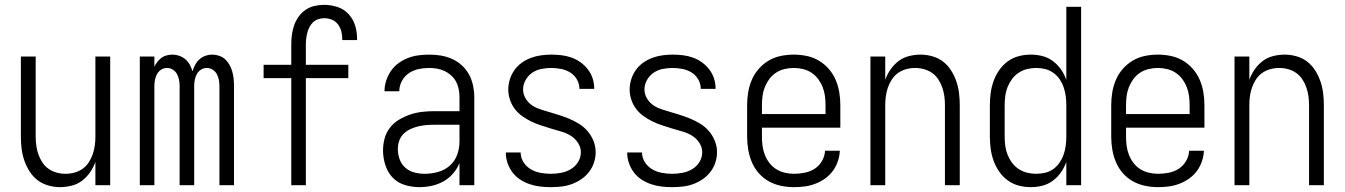

<svg xmlns="http://www.w3.org/2000/svg" viewBox="-20 -763 5540 791"><path d="M227 8Q203 8 178.5 1Q154 -6 134.5 -21Q115 -36 101.5 -57.5Q88 -79 80 -102.5Q72 -126 69 -150.5Q66 -175 66 -200V-530H127V-200Q127 -181 129.5 -163Q132 -145 138 -127.5Q144 -110 154.5 -94Q165 -78 180 -67.5Q195 -57 213 -52Q231 -47 250 -47Q269 -47 287 -52Q305 -57 320 -67.5Q335 -78 345.5 -94Q356 -110 362 -127.5Q368 -145 370.5 -163Q373 -181 373 -200V-530H434V0H373V-96Q365 -73 351 -53Q337 -33 318 -18.5Q299 -4 275 2Q251 8 227 8Z M556 0V-530H616V-488Q621 -499 628.5 -508.5Q636 -518 645.5 -525Q655 -532 667 -535Q679 -538 691 -538Q691 -538 691 -538Q691 -538 691 -538Q705 -538 719 -533Q733 -528 744 -518.5Q755 -509 762 -496Q769 -483 773 -469Q777 -483 784 -496Q791 -509 801.5 -518.5Q812 -528 826 -533Q840 -538 855 -538Q855 -538 855 -538Q855 -538 855 -538Q869 -538 883.5 -533Q898 -528 908.5 -518Q919 -508 926 -495Q933 -482 937 -467.5Q941 -453 942.5 -438.5Q944 -424 944 -409V0H884V-409Q884 -422 881.5 -434.5Q879 -447 873 -458Q867 -469 856 -476Q845 -483 832 -483Q819 -483 808 -476Q797 -469 791 -458Q785 -447 782.5 -434.5Q780 -422 780 -409V0H720V-409Q720 -422 717.5 -434.5Q715 -447 709 -458Q703 -469 692 -476Q681 -483 668 -483Q655 -483 644 -476Q633 -469 627 -458Q621 -447 618.5 -434.5Q616 -422 616 -409V0Z M1180 0V-441H1066V-496H1180V-579Q1180 -599 1182.5 -619Q1185 -639 1191.5 -658Q1198 -677 1210 -694Q1222 -711 1239 -722.5Q1256 -734 1275.5 -738.5Q1295 -743 1316 -743Q1343 -743 1369.5 -734.5Q1396 -726 1415 -706Q1434 -686 1442.5 -659.5Q1451 -633 1451 -606Q1451 -604 1451 -602Q1451 -600 1451 -598H1390Q1390 -599 1390 -600.5Q1390 -602 1390 -603Q1390 -619 1386 -634.5Q1382 -650 1372 -663Q1362 -676 1347 -682Q1332 -688 1316 -688Q1303 -688 1291 -684Q1279 -680 1270 -671.5Q1261 -663 1255 -651.5Q1249 -640 1246 -628Q1243 -616 1241.5 -603.5Q1240 -591 1240 -579V-496H1415V-441H1240V0Z M1708 8Q1677 8 1647.5 -1Q1618 -10 1597.5 -31.5Q1577 -53 1567.5 -83Q1558 -113 1558 -143Q1558 -168 1564.5 -192.5Q1571 -217 1586.5 -237Q1602 -257 1624 -270Q1646 -283 1669.5 -291Q1693 -299 1718 -302Q1743 -305 1768 -305H1873V-362Q1873 -378 1870 -394.5Q1867 -411 1859.5 -425.5Q1852 -440 1839.5 -451.5Q1827 -463 1812.5 -470Q1798 -477 1781.5 -480Q1765 -483 1748 -483Q1726 -483 1704.5 -478.5Q1683 -474 1664.5 -461.5Q1646 -449 1635.5 -429Q1625 -409 1625 -387H1564Q1564 -409 1571 -430.5Q1578 -452 1590.5 -470.5Q1603 -489 1621.5 -502.5Q1640 -516 1660.5 -524Q1681 -532 1703.5 -535Q1726 -538 1748 -538Q1773 -538 1797 -534Q1821 -530 1843 -520Q1865 -510 1883 -493.5Q1901 -477 1912.5 -455.5Q1924 -434 1929 -410Q1934 -386 1934 -362V0H1873V-91Q1863 -67 1846 -47.5Q1829 -28 1806.5 -15.5Q1784 -3 1758.5 2.5Q1733 8 1708 8ZM1730 -47Q1757 -47 1784.5 -54.5Q1812 -62 1833 -80.5Q1854 -99 1863.5 -125.5Q1873 -152 1873 -180V-249H1768Q1751 -249 1734.5 -247.5Q1718 -246 1701.5 -242Q1685 -238 1669.5 -230.5Q1654 -223 1642 -211Q1630 -199 1624.5 -182.5Q1619 -166 1619 -149Q1619 -127 1626.5 -106.5Q1634 -86 1650 -72Q1666 -58 1687 -52.5Q1708 -47 1730 -47Z M2249 8Q2227 8 2205.5 5.5Q2184 3 2163 -4Q2142 -11 2123.5 -23Q2105 -35 2092 -52Q2079 -69 2071.5 -90Q2064 -111 2064 -133Q2064 -133 2064 -133.5Q2064 -134 2064 -135H2125Q2125 -135 2125 -134.5Q2125 -134 2125 -134Q2125 -113 2137 -94.5Q2149 -76 2167 -65.5Q2185 -55 2206.5 -51Q2228 -47 2249 -47Q2270 -47 2291.5 -51Q2313 -55 2331.5 -66Q2350 -77 2361.5 -95.5Q2373 -114 2373 -136Q2373 -157 2360.5 -175.5Q2348 -194 2329.5 -205Q2311 -216 2290.5 -221.5Q2270 -227 2249.5 -233.5Q2229 -240 2208.5 -246.5Q2188 -253 2168.5 -262.5Q2149 -272 2131.5 -284.5Q2114 -297 2101 -314Q2088 -331 2081 -352Q2074 -373 2074 -394Q2074 -415 2080.5 -436Q2087 -457 2099.5 -474.5Q2112 -492 2129.5 -504.5Q2147 -517 2167 -524.5Q2187 -532 2208.5 -535Q2230 -538 2251 -538Q2272 -538 2293 -535.5Q2314 -533 2334 -526Q2354 -519 2371.5 -506.5Q2389 -494 2402 -477Q2415 -460 2421.5 -440Q2428 -420 2428 -399Q2428 -398 2428 -397.5Q2428 -397 2428 -397H2367Q2367 -397 2367 -397Q2367 -397 2367 -398Q2367 -418 2356.5 -436Q2346 -454 2329 -464.5Q2312 -475 2291.5 -479Q2271 -483 2251 -483Q2231 -483 2210.5 -479Q2190 -475 2173 -463.5Q2156 -452 2145.5 -433.5Q2135 -415 2135 -394Q2135 -377 2143.5 -361Q2152 -345 2165.5 -334Q2179 -323 2196 -316.5Q2213 -310 2230 -305H2231Q2254 -298 2277 -291Q2300 -284 2322 -275Q2344 -266 2364.5 -253.5Q2385 -241 2400.5 -223Q2416 -205 2425 -182.5Q2434 -160 2434 -136Q2434 -114 2427 -93Q2420 -72 2406.5 -54.5Q2393 -37 2374.5 -24.5Q2356 -12 2335.5 -4.5Q2315 3 2293 5.5Q2271 8 2249 8Z M2749 8Q2727 8 2705.5 5.5Q2684 3 2663 -4Q2642 -11 2623.5 -23Q2605 -35 2592 -52Q2579 -69 2571.5 -90Q2564 -111 2564 -133Q2564 -133 2564 -133.5Q2564 -134 2564 -135H2625Q2625 -135 2625 -134.5Q2625 -134 2625 -134Q2625 -113 2637 -94.5Q2649 -76 2667 -65.5Q2685 -55 2706.5 -51Q2728 -47 2749 -47Q2770 -47 2791.5 -51Q2813 -55 2831.5 -66Q2850 -77 2861.5 -95.5Q2873 -114 2873 -136Q2873 -157 2860.5 -175.5Q2848 -194 2829.5 -205Q2811 -216 2790.5 -221.5Q2770 -227 2749.5 -233.5Q2729 -240 2708.5 -246.5Q2688 -253 2668.5 -262.5Q2649 -272 2631.5 -284.5Q2614 -297 2601 -314Q2588 -331 2581 -352Q2574 -373 2574 -394Q2574 -415 2580.5 -436Q2587 -457 2599.5 -474.5Q2612 -492 2629.5 -504.5Q2647 -517 2667 -524.5Q2687 -532 2708.5 -535Q2730 -538 2751 -538Q2772 -538 2793 -535.5Q2814 -533 2834 -526Q2854 -519 2871.5 -506.5Q2889 -494 2902 -477Q2915 -460 2921.5 -440Q2928 -420 2928 -399Q2928 -398 2928 -397.5Q2928 -397 2928 -397H2867Q2867 -397 2867 -397Q2867 -397 2867 -398Q2867 -418 2856.5 -436Q2846 -454 2829 -464.5Q2812 -475 2791.5 -479Q2771 -483 2751 -483Q2731 -483 2710.5 -479Q2690 -475 2673 -463.5Q2656 -452 2645.5 -433.5Q2635 -415 2635 -394Q2635 -377 2643.5 -361Q2652 -345 2665.5 -334Q2679 -323 2696 -316.5Q2713 -310 2730 -305H2731Q2754 -298 2777 -291Q2800 -284 2822 -275Q2844 -266 2864.5 -253.5Q2885 -241 2900.5 -223Q2916 -205 2925 -182.5Q2934 -160 2934 -136Q2934 -114 2927 -93Q2920 -72 2906.5 -54.5Q2893 -37 2874.5 -24.5Q2856 -12 2835.5 -4.5Q2815 3 2793 5.5Q2771 8 2749 8Z M3251 8Q3224 8 3197.5 2.5Q3171 -3 3147.5 -16Q3124 -29 3106 -49.5Q3088 -70 3077.5 -95Q3067 -120 3062.5 -146.5Q3058 -173 3058 -200V-330Q3058 -357 3062.5 -383.5Q3067 -410 3077.5 -434.5Q3088 -459 3106 -479.5Q3124 -500 3147 -513.5Q3170 -527 3196.5 -532.5Q3223 -538 3250 -538Q3277 -538 3303.5 -532.5Q3330 -527 3353 -513.5Q3376 -500 3394 -479.5Q3412 -459 3422.5 -434.5Q3433 -410 3437.5 -383.5Q3442 -357 3442 -330V-237H3119V-200Q3119 -181 3121.5 -162Q3124 -143 3131 -125Q3138 -107 3150 -91.5Q3162 -76 3178 -66Q3194 -56 3213 -51.5Q3232 -47 3251 -47Q3273 -47 3295.5 -51.5Q3318 -56 3336.5 -68Q3355 -80 3366.5 -100Q3378 -120 3379 -142H3440Q3439 -120 3431.5 -98Q3424 -76 3410.5 -58Q3397 -40 3378.5 -27Q3360 -14 3339 -6Q3318 2 3296 5Q3274 8 3251 8ZM3381 -293V-330Q3381 -349 3378.5 -368Q3376 -387 3369 -404.5Q3362 -422 3350.5 -437.5Q3339 -453 3323 -463.5Q3307 -474 3288 -478.5Q3269 -483 3250 -483Q3231 -483 3212 -478.5Q3193 -474 3177 -463.5Q3161 -453 3149.5 -437.5Q3138 -422 3131 -404.5Q3124 -387 3121.5 -368Q3119 -349 3119 -330V-293Z M3566 0V-530H3627V-434Q3635 -457 3649 -477Q3663 -497 3682 -511.5Q3701 -526 3725 -532Q3749 -538 3773 -538Q3797 -538 3821.5 -531Q3846 -524 3865.5 -509Q3885 -494 3898.5 -472.5Q3912 -451 3920 -427.5Q3928 -404 3931 -379.5Q3934 -355 3934 -330V0H3873V-330Q3873 -349 3870.5 -367Q3868 -385 3862 -402.5Q3856 -420 3845.5 -436Q3835 -452 3820 -462.5Q3805 -473 3787 -478Q3769 -483 3750 -483Q3731 -483 3713 -478Q3695 -473 3680 -462.5Q3665 -452 3654.5 -436Q3644 -420 3638 -402.5Q3632 -385 3629.5 -367Q3627 -349 3627 -330V0Z M4227 8Q4201 8 4176.5 1.5Q4152 -5 4131.5 -20Q4111 -35 4096.5 -56Q4082 -77 4073.5 -100.5Q4065 -124 4061.5 -149.5Q4058 -175 4058 -200V-330Q4058 -355 4061.5 -380.5Q4065 -406 4073.5 -429.5Q4082 -453 4096.5 -474Q4111 -495 4131.5 -510Q4152 -525 4176.5 -531.5Q4201 -538 4227 -538Q4251 -538 4274.5 -532Q4298 -526 4317.5 -511.5Q4337 -497 4351 -477Q4365 -457 4373 -434V-735H4434V0H4373V-96Q4365 -73 4351 -53Q4337 -33 4317.5 -18.5Q4298 -4 4274.5 2Q4251 8 4227 8ZM4249 -47Q4249 -47 4249 -47Q4249 -47 4249 -47Q4268 -47 4286.5 -51.5Q4305 -56 4320 -67Q4335 -78 4345.5 -93.5Q4356 -109 4362 -126.5Q4368 -144 4370.5 -162.5Q4373 -181 4373 -200V-330Q4373 -349 4370.5 -367.5Q4368 -386 4362 -403.5Q4356 -421 4345.5 -436.5Q4335 -452 4319.5 -463Q4304 -474 4286 -478.5Q4268 -483 4249 -483Q4230 -483 4211.5 -478.5Q4193 -474 4177 -463.5Q4161 -453 4149.5 -437.5Q4138 -422 4131 -404.5Q4124 -387 4121.5 -368Q4119 -349 4119 -330V-200Q4119 -181 4121.5 -162Q4124 -143 4131 -125.5Q4138 -108 4149.5 -92.5Q4161 -77 4177 -66.5Q4193 -56 4211.5 -51.5Q4230 -47 4249 -47Z M4751 8Q4724 8 4697.5 2.5Q4671 -3 4647.5 -16Q4624 -29 4606 -49.5Q4588 -70 4577.5 -95Q4567 -120 4562.5 -146.5Q4558 -173 4558 -200V-330Q4558 -357 4562.5 -383.5Q4567 -410 4577.5 -434.5Q4588 -459 4606 -479.5Q4624 -500 4647 -513.5Q4670 -527 4696.5 -532.5Q4723 -538 4750 -538Q4777 -538 4803.5 -532.5Q4830 -527 4853 -513.5Q4876 -500 4894 -479.5Q4912 -459 4922.5 -434.5Q4933 -410 4937.5 -383.5Q4942 -357 4942 -330V-237H4619V-200Q4619 -181 4621.5 -162Q4624 -143 4631 -125Q4638 -107 4650 -91.5Q4662 -76 4678 -66Q4694 -56 4713 -51.5Q4732 -47 4751 -47Q4773 -47 4795.5 -51.5Q4818 -56 4836.5 -68Q4855 -80 4866.5 -100Q4878 -120 4879 -142H4940Q4939 -120 4931.5 -98Q4924 -76 4910.5 -58Q4897 -40 4878.5 -27Q4860 -14 4839 -6Q4818 2 4796 5Q4774 8 4751 8ZM4881 -293V-330Q4881 -349 4878.5 -368Q4876 -387 4869 -404.5Q4862 -422 4850.5 -437.5Q4839 -453 4823 -463.5Q4807 -474 4788 -478.5Q4769 -483 4750 -483Q4731 -483 4712 -478.5Q4693 -474 4677 -463.5Q4661 -453 4649.5 -437.5Q4638 -422 4631 -404.5Q4624 -387 4621.5 -368Q4619 -349 4619 -330V-293Z M5066 0V-530H5127V-434Q5135 -457 5149 -477Q5163 -497 5182 -511.5Q5201 -526 5225 -532Q5249 -538 5273 -538Q5297 -538 5321.5 -531Q5346 -524 5365.5 -509Q5385 -494 5398.5 -472.5Q5412 -451 5420 -427.5Q5428 -404 5431 -379.5Q5434 -355 5434 -330V0H5373V-330Q5373 -349 5370.5 -367Q5368 -385 5362 -402.5Q5356 -420 5345.5 -436Q5335 -452 5320 -462.5Q5305 -473 5287 -478Q5269 -483 5250 -483Q5231 -483 5213 -478Q5195 -473 5180 -462.5Q5165 -452 5154.5 -436Q5144 -420 5138 -402.5Q5132 -385 5129.5 -367Q5127 -349 5127 -330V0Z"/></svg>

Font: Iosevka Term Light
Style: Regular
Weight: 300
Monospace: yes
Designer: Belleve Invis
Foundry: Belleve Invis
Version: Version 9.0.1; ttfautohint (v1.8.3)